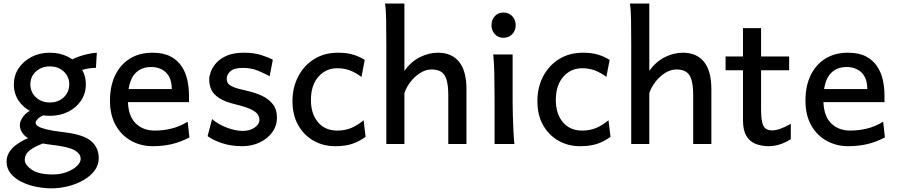

<svg xmlns="http://www.w3.org/2000/svg" viewBox="-20 -801 4991 1068"><path d="M163.6 -192.9 253.9 -170.9Q211.4 -158.7 194.8 -144Q178.2 -129.4 178.2 -116.7Q178.2 -107.9 191.4 -98.9Q204.6 -89.8 238.8 -81.3Q272.9 -72.8 335.9 -65.4Q444.8 -52.7 487.1 -16.1Q529.3 20.5 529.3 78.1Q529.3 117.7 505.6 148.7Q481.9 179.7 443.1 201.7Q404.3 223.6 358.2 235.1Q312 246.6 267.1 246.6Q223.6 246.6 179.7 237.5Q135.7 228.5 98.9 210.2Q62 191.9 39.3 163.8Q16.6 135.7 16.6 97.7Q16.6 16.1 145 -36.6Q164.6 -34.2 185.5 -29.8Q206.5 -25.4 221.4 -20.3Q236.3 -15.1 237.8 -9.8Q184.6 8.8 158.9 25.6Q133.3 42.5 125.5 57.9Q117.7 73.2 117.7 87.9Q117.7 115.7 156 142.6Q194.3 169.4 274.4 169.4Q316.4 169.4 351.6 156Q386.7 142.6 407.7 122.6Q428.7 102.5 428.7 83Q428.7 54.2 394.8 34.7Q360.8 15.1 266.1 4.4Q198.2 -3.4 159.9 -20.3Q121.6 -37.1 106 -59.3Q90.3 -81.5 90.3 -105Q90.3 -127 109.4 -153.1Q128.4 -179.2 163.6 -192.9ZM518.6 -507.8 513.7 -423.8Q459 -423.8 394 -397L362.3 -459Q394.5 -480 438.2 -492.7Q481.9 -505.4 518.6 -507.8ZM57.1 -331.1Q57.1 -380.9 83.5 -420.9Q109.9 -460.9 155.3 -484.4Q200.7 -507.8 257.3 -507.8Q314 -507.8 359.4 -484.6Q404.8 -461.4 431.2 -421.6Q457.5 -381.8 457.5 -332Q457.5 -281.7 431.2 -241.9Q404.8 -202.1 359.4 -179.4Q314 -156.7 257.3 -156.7Q200.7 -156.7 155.3 -179.2Q109.9 -201.7 83.5 -241Q57.1 -280.3 57.1 -331.1ZM148.9 -332Q148.9 -288.6 179.7 -259.8Q210.4 -231 257.3 -231Q304.2 -231 334.7 -259.8Q365.2 -288.6 365.2 -332Q365.2 -374.5 334.7 -403.1Q304.2 -431.6 257.3 -431.6Q210.4 -431.6 179.7 -403.1Q148.9 -374.5 148.9 -332Z M1031.2 -232.9H665V-305.7H935.5Q935.5 -366.2 903.8 -397.2Q872.1 -428.2 820.8 -428.2Q759.3 -428.2 725.3 -384.8Q691.4 -341.3 691.4 -246.6Q691.4 -159.2 732.7 -116.9Q773.9 -74.7 840.3 -74.7Q887.7 -74.7 933.3 -85.7Q979 -96.7 1023.9 -124L1033.7 -36.6Q981.9 -9.8 933.3 1.2Q884.8 12.2 828.1 12.2Q765.6 12.2 711.7 -16.6Q657.7 -45.4 624.8 -102.1Q591.8 -158.7 591.8 -241.7Q591.8 -322.8 620.6 -382.3Q649.4 -441.9 702.4 -474.9Q755.4 -507.8 828.1 -507.8Q888.7 -507.8 928.2 -487.1Q967.8 -466.3 990.5 -431.9Q1013.2 -397.5 1022.2 -355.7Q1031.2 -314 1031.2 -271.5Q1031.2 -265.1 1031.2 -252.4Q1031.2 -239.7 1031.2 -232.9Z M1497.6 -468.8 1480 -377Q1454.6 -391.1 1416.5 -407.2Q1378.4 -423.3 1332 -423.3Q1280.3 -423.3 1260.7 -403.8Q1241.2 -384.3 1241.2 -364.3Q1241.2 -348.1 1248.8 -336.9Q1256.3 -325.7 1280.3 -316.2Q1304.2 -306.6 1354 -295.9Q1399.4 -285.6 1437.3 -268.1Q1475.1 -250.5 1497.8 -221.2Q1520.5 -191.9 1520.5 -146Q1520.5 -101.6 1494.6 -65.7Q1468.8 -29.8 1424.8 -8.8Q1380.9 12.2 1327.1 12.2Q1266.1 12.2 1215.1 -4.6Q1164.1 -21.5 1134.8 -43.9L1159.7 -138.7Q1193.4 -109.4 1241.5 -91.1Q1289.6 -72.8 1329.6 -72.8Q1370.6 -72.8 1396.7 -91.6Q1422.9 -110.4 1422.9 -133.8Q1422.9 -151.4 1412.4 -166Q1401.9 -180.7 1373.8 -193.8Q1345.7 -207 1293 -219.7Q1231.4 -234.4 1199.2 -255.4Q1167 -276.4 1155.3 -302.5Q1143.6 -328.6 1143.6 -359.4Q1143.6 -376.5 1152.3 -401.4Q1161.1 -426.3 1182.9 -450.7Q1204.6 -475.1 1241.9 -491.5Q1279.3 -507.8 1336.9 -507.8Q1391.1 -507.8 1431.2 -495.4Q1471.2 -482.9 1497.6 -468.8Z M2013.7 -40Q1977.1 -13.2 1938 -0.5Q1898.9 12.2 1844.2 12.2Q1778.3 12.2 1724.6 -18.1Q1670.9 -48.3 1638.9 -104.5Q1606.9 -160.6 1606.9 -239.3Q1606.9 -313.5 1638.2 -374.5Q1669.4 -435.5 1726.6 -471.7Q1783.7 -507.8 1860.8 -507.8Q1909.7 -507.8 1945.8 -496.6Q1981.9 -485.4 2008.8 -467.8L1990.7 -373Q1959 -397 1926.8 -409.2Q1894.5 -421.4 1856 -421.4Q1793 -421.4 1751.2 -374.3Q1709.5 -327.1 1709.5 -244.1Q1709.5 -168.5 1748.5 -121.6Q1787.6 -74.7 1856 -74.7Q1899.9 -74.7 1935.3 -89.8Q1970.7 -105 2002.4 -132.3Z M2229.5 -283.2V0H2128.9Q2128.9 -59.1 2128.9 -125.7Q2128.9 -192.4 2128.9 -258.8Q2128.9 -325.2 2128.9 -384.3Q2128.9 -443.4 2128.9 -487.1Q2128.9 -530.8 2128.9 -551.8Q2128.9 -630.4 2127.9 -690.2Q2127 -750 2121.6 -781.2H2229.5Q2229.5 -724.6 2229.5 -662.1Q2229.5 -599.6 2229.5 -543.9Q2229.5 -488.3 2229.5 -450.9Q2229.5 -413.6 2229.5 -407.2Q2265.6 -457.5 2315.2 -482.7Q2364.7 -507.8 2416 -507.8Q2493.2 -507.8 2533.9 -456.8Q2574.7 -405.8 2574.7 -305.2Q2574.7 -283.2 2574.7 -246.6Q2574.7 -210 2574.7 -166.5Q2574.7 -123 2574.7 -79.6Q2574.7 -36.1 2574.7 0H2473.6Q2473.6 -32.7 2473.6 -71.5Q2473.6 -110.4 2473.6 -148.7Q2473.6 -187 2473.6 -218.8Q2473.6 -250.5 2473.6 -268.6Q2473.6 -326.7 2463.6 -358.4Q2453.6 -390.1 2432.9 -402.3Q2412.1 -414.6 2380.9 -414.6Q2347.7 -414.6 2316.7 -394.8Q2285.6 -375 2262.7 -344.7Q2239.7 -314.5 2229.5 -283.2Z M2723.6 -498H2831.5Q2831.5 -430.2 2831.5 -359.4Q2831.5 -288.6 2831.5 -231.9Q2831.5 -200.7 2832.8 -156Q2834 -111.3 2836.2 -68.8Q2838.4 -26.4 2841.3 0H2731Q2731 -35.2 2731 -82.5Q2731 -129.9 2731 -177Q2731 -224.1 2731 -258.8Q2731 -330.1 2729.5 -394.8Q2728 -459.5 2723.6 -498ZM2713.9 -661.1Q2713.9 -690.4 2732.4 -710.9Q2751 -731.4 2780.3 -731.4Q2810.1 -731.4 2829.3 -710.9Q2848.6 -690.4 2848.6 -661.1Q2848.6 -631.3 2829.3 -611.1Q2810.1 -590.8 2780.3 -590.8Q2751 -590.8 2732.4 -611.1Q2713.9 -631.3 2713.9 -661.1Z M3376 -40Q3339.4 -13.2 3300.3 -0.5Q3261.2 12.2 3206.5 12.2Q3140.6 12.2 3086.9 -18.1Q3033.2 -48.3 3001.2 -104.5Q2969.2 -160.6 2969.2 -239.3Q2969.2 -313.5 3000.5 -374.5Q3031.7 -435.5 3088.9 -471.7Q3146 -507.8 3223.1 -507.8Q3272 -507.8 3308.1 -496.6Q3344.2 -485.4 3371.1 -467.8L3353 -373Q3321.3 -397 3289.1 -409.2Q3256.8 -421.4 3218.3 -421.4Q3155.3 -421.4 3113.5 -374.3Q3071.8 -327.1 3071.8 -244.1Q3071.8 -168.5 3110.8 -121.6Q3149.9 -74.7 3218.3 -74.7Q3262.2 -74.7 3297.6 -89.8Q3333 -105 3364.7 -132.3Z M3591.8 -283.2V0H3491.2Q3491.2 -59.1 3491.2 -125.7Q3491.2 -192.4 3491.2 -258.8Q3491.2 -325.2 3491.2 -384.3Q3491.2 -443.4 3491.2 -487.1Q3491.2 -530.8 3491.2 -551.8Q3491.2 -630.4 3490.2 -690.2Q3489.3 -750 3483.9 -781.2H3591.8Q3591.8 -724.6 3591.8 -662.1Q3591.8 -599.6 3591.8 -543.9Q3591.8 -488.3 3591.8 -450.9Q3591.8 -413.6 3591.8 -407.2Q3627.9 -457.5 3677.5 -482.7Q3727.1 -507.8 3778.3 -507.8Q3855.5 -507.8 3896.2 -456.8Q3937 -405.8 3937 -305.2Q3937 -283.2 3937 -246.6Q3937 -210 3937 -166.5Q3937 -123 3937 -79.6Q3937 -36.1 3937 0H3835.9Q3835.9 -32.7 3835.9 -71.5Q3835.9 -110.4 3835.9 -148.7Q3835.9 -187 3835.9 -218.8Q3835.9 -250.5 3835.9 -268.6Q3835.9 -326.7 3825.9 -358.4Q3815.9 -390.1 3795.2 -402.3Q3774.4 -414.6 3743.2 -414.6Q3710 -414.6 3679 -394.8Q3647.9 -375 3625 -344.7Q3602.1 -314.5 3591.8 -283.2Z M4378.9 -112.3V-26.9Q4345.2 -5.4 4314 3.4Q4282.7 12.2 4256.8 12.2Q4217.3 12.2 4184.3 -0.2Q4151.4 -12.7 4132.1 -44.2Q4112.8 -75.7 4112.8 -131.8Q4112.8 -163.1 4112.8 -220.9Q4112.8 -278.8 4112.8 -351.1Q4112.8 -423.3 4112.8 -499.8Q4112.8 -576.2 4112.8 -644.5H4213.4Q4213.4 -584.5 4213.4 -517.3Q4213.4 -450.2 4213.4 -387.2Q4213.4 -324.2 4213.4 -274.2Q4213.4 -224.1 4213.4 -198.2Q4213.4 -147 4219.7 -120.6Q4226.1 -94.2 4240 -85Q4253.9 -75.7 4275.9 -75.7Q4314.9 -75.7 4378.9 -112.3ZM4369.6 -410.2H4016.1V-486.8H4369.6Z M4899.9 -232.9H4533.7V-305.7H4804.2Q4804.2 -366.2 4772.5 -397.2Q4740.7 -428.2 4689.5 -428.2Q4627.9 -428.2 4594 -384.8Q4560.1 -341.3 4560.1 -246.6Q4560.1 -159.2 4601.3 -116.9Q4642.6 -74.7 4709 -74.7Q4756.3 -74.7 4802 -85.7Q4847.7 -96.7 4892.6 -124L4902.3 -36.6Q4850.6 -9.8 4802 1.2Q4753.4 12.2 4696.8 12.2Q4634.3 12.2 4580.3 -16.6Q4526.4 -45.4 4493.4 -102.1Q4460.4 -158.7 4460.4 -241.7Q4460.4 -322.8 4489.3 -382.3Q4518.1 -441.9 4571 -474.9Q4624 -507.8 4696.8 -507.8Q4757.3 -507.8 4796.9 -487.1Q4836.4 -466.3 4859.1 -431.9Q4881.8 -397.5 4890.9 -355.7Q4899.9 -314 4899.9 -271.5Q4899.9 -265.1 4899.9 -252.4Q4899.9 -239.7 4899.9 -232.9Z"/></svg>

Font: Kanchenjunga Medium
Style: Regular
Weight: 500
Version: Version 2.001